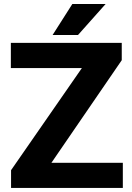

<svg xmlns="http://www.w3.org/2000/svg" viewBox="-20 -921 648 941"><path d="M582 -123V0H34.2V-86.9L381.3 -587.4H33.2V-710.9H576.7V-626L231.9 -123ZM237.8 -749.5 334.5 -901.4H497.6L362.3 -749.5Z"/></svg>

Font: Vazirmatn FD ExtraBold
Style: Regular
Weight: 800
Designer: Saber Rastikerdar
Foundry: Saber Rastikerdar
Version: Version 33.003